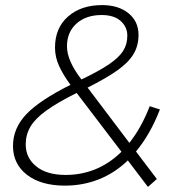

<svg xmlns="http://www.w3.org/2000/svg" viewBox="-20 -724 695 754"><path d="M235 5Q141 5 86 -37.5Q31 -80 31 -151Q31 -220 83 -275Q135 -330 257 -391L256 -392Q228 -430 212 -465Q196 -500 196 -537Q196 -614 247 -659Q298 -704 381 -704Q445 -704 484.5 -672Q524 -640 524 -587Q524 -544 504 -511Q484 -478 440 -447Q396 -416 324 -380L488 -163Q535 -222 568 -307L608 -294Q570 -196 514 -129L596 -21L561 10L482 -94Q430 -44 367.5 -19.5Q305 5 235 5ZM457 -128 281 -359Q205 -321 161.5 -289.5Q118 -258 99.5 -226.5Q81 -195 81 -157Q81 -104 122.5 -70.5Q164 -37 238 -37Q300 -37 355 -59.5Q410 -82 457 -128ZM300 -412Q369 -445 408 -471.5Q447 -498 463.5 -524Q480 -550 480 -584Q480 -618 454 -641.5Q428 -665 379 -665Q318 -665 280.5 -631.5Q243 -598 243 -542Q243 -486 299 -413Z"/></svg>

Font: Montserrat Light
Style: Italic
Weight: 300
Italic angle: -11.3°
Designer: Julieta Ulanovsky
Foundry: Julieta Ulanovsky
Version: Version 9.000; ttfautohint (v1.8.4.7-5d5b)